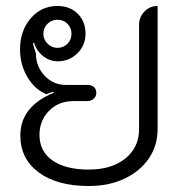

<svg xmlns="http://www.w3.org/2000/svg" viewBox="-20 -613 614 642"><path d="M48 -160Q48 -257 160 -303L159 -306Q148 -304 135 -298Q96 -314 71.5 -355.5Q47 -397 47 -448Q47 -510 82.5 -551.5Q118 -593 172 -593Q214 -593 240 -567Q266 -541 266 -500Q266 -462 239 -435Q212 -408 173 -408Q146 -408 124 -425.5Q102 -443 94 -470L90 -469Q94 -451 100 -435Q100 -391 129 -360Q158 -329 201 -329H272Q286 -329 294 -322Q302 -315 302 -302Q302 -291 293.5 -283Q285 -275 272 -275H226Q176 -275 144 -242.5Q112 -210 112 -162Q112 -107 155.5 -76.5Q199 -46 277 -46Q353 -46 399 -83Q445 -120 445 -181V-529Q445 -556 463 -574.5Q481 -593 507 -593V-181Q507 -126 477.5 -83Q448 -40 396 -15.5Q344 9 277 9Q171 9 109.5 -36.5Q48 -82 48 -160ZM219 -500Q219 -520 205.5 -533.5Q192 -547 172 -547Q153 -547 139 -533.5Q125 -520 125 -500Q125 -481 139 -467Q153 -453 172 -453Q192 -453 205.5 -466.5Q219 -480 219 -500Z"/></svg>

Font: K2D ExtraLight
Style: Regular
Weight: 275
Designer: Katatrad Aksorn Co.,Ltd.
Foundry: Cadson Demak Co.,Ltd.
Version: Version 1.000; ttfautohint (v1.6)